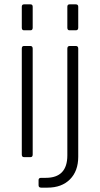

<svg xmlns="http://www.w3.org/2000/svg" viewBox="-20 -721 459 881"><path d="M80 -12V-498Q80 -510 90 -510H119Q130 -510 130 -498V-12Q130 0 120 0H90Q80 0 80 -12ZM80 -594V-690Q80 -701 90 -701H120Q130 -701 130 -690V-594Q130 -582 120 -582H90Q80 -582 80 -594ZM289 -594V-690Q289 -701 299 -701H328Q339 -701 339 -690V-594Q339 -582 328 -582H299Q289 -582 289 -594ZM198 140H169Q157 140 157 129V105Q157 95 169 95H190Q289 95 289 -8V-498Q289 -510 300 -510H328Q339 -510 339 -498V-2Q339 64 301 102Q263 140 198 140Z"/></svg>

Font: Rajdhani
Style: Regular
Weight: 400
Designer: Satya Rajpurohit, Jyotish Sonowal
Foundry: Indian Type Foundry
Version: Version 1.201 February 1, 2022